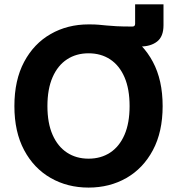

<svg xmlns="http://www.w3.org/2000/svg" viewBox="-20 -849 820 879"><path d="M389.8 -646.2V-737.3Q414.4 -737.3 431.5 -735.8Q448.6 -734.4 467 -732.4Q485.4 -730.5 513.1 -729Q540.7 -727.5 586.1 -727.5Q598.6 -727.5 598.6 -740V-829.1H728.5V-733.4Q728.5 -681.6 699.3 -658.9Q670.1 -636.1 622.3 -636.1Q598.3 -636.1 575.3 -637.6Q552.4 -639.1 526.3 -641.2Q500.2 -643.2 467.1 -644.7Q434.1 -646.2 389.8 -646.2ZM385.4 9.8Q289 9.8 212.1 -34.2Q135.1 -78.2 90.5 -161.7Q45.9 -245.1 45.9 -363.3Q45.9 -482.2 90.5 -565.8Q135.1 -649.4 212.1 -693.3Q289 -737.3 385.4 -737.3Q481.9 -737.3 558.6 -693.3Q635.3 -649.4 679.9 -565.8Q724.6 -482.2 724.6 -363.3Q724.6 -244.9 679.9 -161.4Q635.3 -77.9 558.6 -34.1Q481.9 9.8 385.4 9.8ZM385.4 -122.6Q442 -122.6 484.2 -150.3Q526.4 -177.9 549.9 -231.7Q573.3 -285.5 573.3 -363.3Q573.3 -441.7 549.9 -495.7Q526.4 -549.6 484.2 -577.3Q442 -605 385.4 -605Q329 -605 286.7 -577.2Q244.3 -549.4 220.7 -495.4Q197.1 -441.5 197.1 -363.3Q197.1 -285.5 220.7 -231.9Q244.3 -178.2 286.7 -150.4Q329 -122.6 385.4 -122.6Z"/></svg>

Font: Atlassian Sans
Style: Regular
Weight: 400
Designer: Rasmus Andersson
Foundry: Modifications by Atlassian Pty Ltd, manufactured by rsms
Version: Version 4.001;git-9221beed3